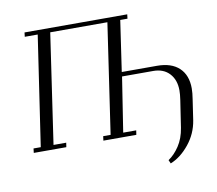

<svg xmlns="http://www.w3.org/2000/svg" viewBox="-93 -812 1267 1121"><g transform="rotate(-10 540.5 -251.5)"><path d="M53.2 0 56.2 -25.9H99.1L195.8 -676.8H119.1L122.1 -702.1H731L728 -676.8H685.1L641.1 -376H850.1Q935.1 -376 981 -332.8Q1026.9 -289.6 1026.9 -210.9Q1026.9 -183.6 1021 -147.9L1002.9 -25.9Q990.7 51.8 940.9 113.3Q891.1 174.8 830.1 199.2L820.8 178.2Q856.4 154.8 885.7 110.8Q915 66.9 924.8 4.9L949.2 -155.8Q954.1 -188 954.1 -211.9Q954.1 -274.4 918.9 -312.3Q883.8 -350.1 823.2 -350.1H638.2L587.9 -25.9H665L661.1 0H465.8L469.2 -25.9H513.2L608.9 -676.8H270L174.8 -25.9H250L246.1 0Z"/></g></svg>

Font: Dehuti Alt
Style: Italic
Weight: 400
Version: Version 1.2